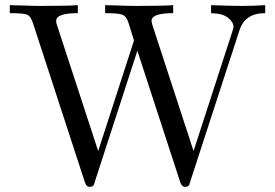

<svg xmlns="http://www.w3.org/2000/svg" viewBox="-20 -703 1067 745"><path d="M18 -652V-683Q32 -683 57.5 -682Q83 -681 103 -680.5Q123 -680 140 -680Q246 -680 282 -683V-652Q198 -652 198 -622Q198 -615 200 -609L361 -117L500 -546L478 -616Q470 -641 453 -646.5Q436 -652 388 -652V-683Q402 -683 427.5 -682Q453 -681 473 -680.5Q493 -680 510 -680Q616 -680 652 -683V-652Q568 -652 568 -622Q568 -619 571 -607L731 -117L881 -579Q886 -594 886 -599Q886 -617 865 -634Q844 -651 799 -652V-683Q877 -680 918 -680Q964 -680 1009 -683V-652Q930 -652 909 -585L718 2Q716 10 714.5 13.5Q713 17 709 19.5Q705 22 698 22Q685 22 679 3L513 -506L348 2Q346 10 344.5 13.5Q343 17 339 19.5Q335 22 328 22Q315 22 309 3L109 -610Q100 -639 86.5 -645.5Q73 -652 18 -652Z"/></svg>

Font: CMU Serif
Style: Roman
Weight: 500
Version: Version 0.7.0